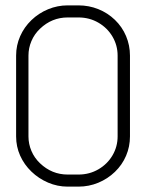

<svg xmlns="http://www.w3.org/2000/svg" viewBox="-20 -690 544 715"><path d="M232 5Q194 5 159 -10Q124 -25 97 -51Q70 -77 55 -110.5Q40 -144 40 -182V-483Q40 -521 55 -555Q70 -589 97 -615Q124 -641 159 -655.5Q194 -670 232 -670H272Q311 -670 346 -656Q381 -642 408 -616Q435 -590 449.5 -555.5Q464 -521 464 -483V-182Q464 -144 449.5 -110Q435 -76 408 -50Q381 -24 346 -9.5Q311 5 272 5ZM418 -483Q418 -521 399 -553.5Q380 -586 346.5 -605.5Q313 -625 272 -625H232Q173 -625 129 -583Q108 -563 97 -537Q86 -511 86 -483V-182Q86 -154 97 -128Q108 -102 129 -82Q173 -40 232 -40H272Q313 -40 346.5 -59.5Q380 -79 399 -111.5Q418 -144 418 -182Z"/></svg>

Font: Sulphur Point Light
Style: Regular
Weight: 300
Designer: Noponies / Dale Sattler
Foundry: Noponies
Version: Version 1.000; ttfautohint (v1.8)